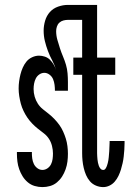

<svg xmlns="http://www.w3.org/2000/svg" viewBox="-20 -755 540 783"><path d="M153 8Q137 8 121.5 3.5Q106 -1 93.5 -11.5Q81 -22 72.5 -35.5Q64 -49 58.5 -64.5Q53 -80 51 -96Q49 -112 49 -128V-135H110V-131Q110 -120 111.5 -108.5Q113 -97 118 -86.5Q123 -76 132.5 -69Q142 -62 153 -62Q164 -62 173.5 -68.5Q183 -75 188 -85Q193 -95 194.5 -106.5Q196 -118 196 -129Q196 -144 192 -160Q188 -176 179.5 -189Q171 -202 158.5 -211.5Q146 -221 134 -230.5Q122 -240 111 -251.5Q100 -263 91.5 -275.5Q83 -288 76 -302.5Q69 -317 65 -332Q61 -347 58.5 -363Q56 -379 56 -394Q56 -409 58 -423.5Q60 -438 63.5 -452Q67 -466 73 -479.5Q79 -493 88 -504Q97 -515 111 -521.5Q125 -528 139 -528Q151 -528 163 -524Q175 -520 184 -511Q193 -502 199 -491.5Q205 -481 209 -469Q203 -490 193 -508.5Q183 -527 175.5 -547Q168 -567 163 -587.5Q158 -608 158 -630Q158 -650 164 -670.5Q170 -691 183.5 -706Q197 -721 217 -728Q237 -735 257 -735H346V-674H257Q248 -674 238.5 -671.5Q229 -669 222 -662.5Q215 -656 212 -646.5Q209 -637 209 -628Q209 -610 214 -592.5Q219 -575 224.5 -558Q230 -541 237 -524.5Q244 -508 249 -491Q254 -474 255.5 -456Q257 -438 257 -420V-385H204Q204 -397 202.5 -409Q201 -421 196.5 -432Q192 -443 182 -450.5Q172 -458 161 -458Q150 -458 140.5 -451.5Q131 -445 126 -435Q121 -425 119 -414Q117 -403 117 -392Q117 -376 121.5 -360.5Q126 -345 134.5 -332Q143 -319 155 -309.5Q167 -300 179 -290.5Q191 -281 202 -269.5Q213 -258 222 -245.5Q231 -233 237.5 -218.5Q244 -204 248.5 -189.5Q253 -175 255 -159Q257 -143 257 -128Q257 -112 255 -96Q253 -80 247.5 -64.5Q242 -49 233.5 -35.5Q225 -22 212.5 -11.5Q200 -1 184.5 3.5Q169 8 153 8ZM401 8Q386 8 371.5 2Q357 -4 347 -15.5Q337 -27 331 -41Q325 -55 321.5 -70Q318 -85 316.5 -100Q315 -115 315 -130V-450H279V-520H315V-735H376V-520H450V-450H376V-130Q376 -124 376.5 -117.5Q377 -111 377.5 -104.5Q378 -98 379.5 -91.5Q381 -85 383 -79Q385 -73 389.5 -67.5Q394 -62 401 -62Q407 -62 410.5 -67.5Q414 -73 416 -78.5Q418 -84 419.5 -90Q421 -96 422 -102Q423 -108 423.5 -114Q424 -120 424.5 -126Q425 -132 425.5 -138Q426 -144 426 -150Q426 -156 426.5 -162Q427 -168 427 -174V-180H488V-171Q488 -158 487 -144Q486 -130 484.5 -116.5Q483 -103 480 -89.5Q477 -76 473 -63Q469 -50 463 -37.5Q457 -25 448 -14.5Q439 -4 426.5 2Q414 8 401 8Z"/></svg>

Font: Iosevka
Style: Regular
Weight: 400
Monospace: yes
Designer: Belleve Invis
Foundry: Belleve Invis
Version: Version 33.2.3; ttfautohint (v1.8.4)